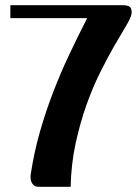

<svg xmlns="http://www.w3.org/2000/svg" viewBox="-20 -722 538 742"><path d="M20 -652V-702H454Q481 -702 486 -689.5Q491 -677 487 -663Q483 -648 464.5 -617.5Q446 -587 421 -543.5Q396 -500 367.5 -443Q339 -386 314.5 -317.5Q290 -249 272.5 -169Q255 -89 253 0H131Q117 0 110.5 -6Q104 -12 101 -20Q98 -28 98 -36.5Q98 -45 99 -50Q112 -135 134.5 -213.5Q157 -292 185.5 -366Q214 -440 247.5 -511Q281 -582 317 -652Z"/></svg>

Font: Cafe24 Danjunghae
Style: Regular
Weight: 400
Designer: Cafe24 thkim, hmlim, mnelim, nhlee, sslee, sskim, smlim, yjkim, sdjeong, hskwak & 4IRTF
Foundry: Cafe24
Version: Version 1.000